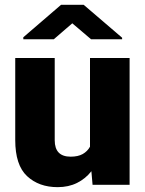

<svg xmlns="http://www.w3.org/2000/svg" viewBox="-20 -770 604 800"><path d="M365.7 0 360.8 -56.6Q336.4 -25.4 301 -7.8Q265.6 9.8 220.2 9.8Q142.1 9.8 92.8 -36.1Q43.5 -82 43.5 -186.5V-528.3H208V-185.5Q208 -117.2 274.4 -117.2Q305.2 -117.2 324.7 -128.2Q344.2 -139.2 355 -158.7V-528.3H520V0ZM328.6 -750 488.8 -612.8V-606.4H359.4L281.2 -672.9L204.1 -606.4H77.1V-614.7L234.4 -750Z"/></svg>

Font: Vazirmatn UI Black
Style: Regular
Weight: 900
Designer: Saber Rastikerdar
Foundry: Saber Rastikerdar
Version: Version 33.003